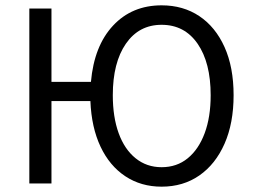

<svg xmlns="http://www.w3.org/2000/svg" viewBox="-20 -688 948 720"><path d="M586 -61Q643 -61 684 -94.5Q725 -128 747.5 -188.5Q770 -249 770 -331Q770 -453 721 -524Q672 -595 586 -595Q501 -595 452 -524Q403 -453 403 -331Q403 -249 425 -188.5Q447 -128 488.5 -94.5Q530 -61 586 -61ZM586 12Q509 12 450 -27Q391 -66 357 -138Q323 -210 319 -309H173V0H90V-656H173V-381H321Q333 -516 404 -592Q475 -668 586 -668Q667 -668 727.5 -627.5Q788 -587 822 -511.5Q856 -436 856 -331Q856 -226 822 -149Q788 -72 727.5 -30Q667 12 586 12Z"/></svg>

Font: .
Style: 
Weight: 400
Designer: Paul D. Hunt, Dalton Maag
Foundry: Dalton Maag Ltd
Version: Version 1.200